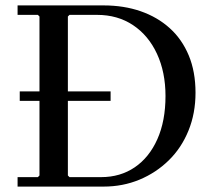

<svg xmlns="http://www.w3.org/2000/svg" viewBox="-20 -690 791 710"><path d="M45 0V-35H120L126 -41V-629L120 -635H45V-670H363Q438 -670 500 -648.5Q562 -627 607.5 -586Q653 -545 678 -485Q703 -425 703 -347Q703 -271 677 -207Q651 -143 604 -97Q557 -51 495.5 -25.5Q434 0 363 0ZM53 -317V-352H389V-317ZM237 -35H354Q425 -35 478.5 -71.5Q532 -108 562 -175.5Q592 -243 592 -335Q592 -423 560.5 -491Q529 -559 472 -597Q415 -635 339 -635H237L231 -629V-41Z"/></svg>

Font: Brygada 1918 Medium
Style: Regular
Weight: 500
Designer: Mateusz Machalski | Borys Kosmynka | Przemek Hoffer
Foundry: NIEPODLEGLA 2018
Version: Version 3.006